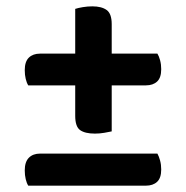

<svg xmlns="http://www.w3.org/2000/svg" viewBox="-20 -585 586 605"><path d="M332 -416H476Q481 -408 484.5 -395Q488 -382 488 -367Q488 -340 475 -328Q462 -316 440 -316H332V-171Q323 -169 308.5 -166.5Q294 -164 279 -164Q248 -164 232.5 -175Q217 -186 217 -220V-316H69Q64 -324 61 -336.5Q58 -349 58 -364Q58 -391 71 -403.5Q84 -416 106 -416H217V-557Q226 -560 241 -562.5Q256 -565 271 -565Q300 -565 316 -553.5Q332 -542 332 -509ZM69 0Q64 -8 61 -20.5Q58 -33 58 -48Q58 -75 71 -88Q84 -101 106 -101H476Q481 -92 484.5 -79Q488 -66 488 -51Q488 -24 475 -12Q462 0 440 0Z"/></svg>

Font: Baloo Chettan 2 SemiBold
Style: Regular
Weight: 600
Designer: Maithili Shingre, Unnati Kotecha and Ek Type
Foundry: Ek Type
Version: Version 1.640;hotconv 1.0.111;makeotfexe 2.5.65597; ttfautoh